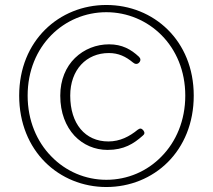

<svg xmlns="http://www.w3.org/2000/svg" viewBox="-20 -738 855 771"><path d="M161 -87C225 -23 313 13 407 13C502 13 590 -23 654 -87C718 -151 758 -243 758 -354C758 -575 597 -718 407 -718C218 -718 57 -575 57 -354C57 -243 97 -151 161 -87ZM629 -110C571 -50 492 -16 407 -16C323 -16 244 -50 186 -110C128 -169 91 -254 91 -354C91 -554 238 -689 407 -689C576 -689 724 -554 724 -354C724 -254 687 -169 629 -110ZM281 -505C245 -470 222 -418 222 -354C222 -285 244 -231 279 -193C314 -156 361 -136 412 -136C478 -136 517 -161 553 -193C561 -199 562 -206 556 -214C549 -223 542 -224 533 -217C500 -190 462 -170 415 -170C322 -170 262 -241 262 -354C262 -458 327 -525 417 -525C456 -525 485 -511 514 -487C522 -480 532 -479 539 -487C546 -495 545 -503 538 -510C506 -540 470 -560 418 -560C367 -560 318 -541 281 -505Z"/></svg>

Font: GenSenRounded2 TW EL
Style: Regular
Weight: 250
Version: Version 2.100;PS 2.1;hotconv 16.6.51;makeotf.lib2.5.65220 DE